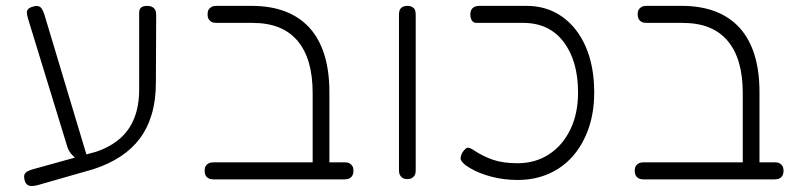

<svg xmlns="http://www.w3.org/2000/svg" viewBox="-20 -600 2749 654"><path d="M107 31Q95 34 85.5 33.5Q76 33 70.5 27Q65 21 63 10Q61 0 63.5 -6Q66 -12 74 -16.5Q82 -21 94 -24L307 -83Q355 -99 388 -127.5Q421 -156 437.5 -198Q454 -240 454 -295V-557Q454 -565 457 -570Q460 -575 466 -577.5Q472 -580 481 -580Q491 -580 498 -576.5Q505 -573 508.5 -566.5Q512 -560 512 -550L511 -319Q511 -259 497 -211.5Q483 -164 456.5 -128.5Q430 -93 390.5 -67Q351 -41 299 -24ZM245 -55Q236 -61 225 -73Q214 -85 209 -101L75 -538Q72 -549 71.5 -556Q71 -563 75.5 -568.5Q80 -574 91 -577Q103 -581 110.5 -579Q118 -577 122.5 -570Q127 -563 131 -551L277 -65Z M1074 11Q1065 11 1058.5 8.5Q1052 6 1048.5 0.5Q1045 -5 1045 -12V-283Q1045 -342 1032 -386.5Q1019 -431 993 -461.5Q967 -492 929 -507Q891 -522 840 -522H717Q707 -522 700.5 -525.5Q694 -529 690.5 -535.5Q687 -542 687 -551Q687 -561 690.5 -567Q694 -573 700.5 -576.5Q707 -580 716 -580H837Q902 -580 951.5 -561Q1001 -542 1034.5 -505Q1068 -468 1085 -413Q1102 -358 1102 -286V-19Q1102 -9 1099 -2.5Q1096 4 1089.5 7.5Q1083 11 1074 11ZM707 11Q697 11 690.5 7.5Q684 4 680.5 -2.5Q677 -9 677 -18Q677 -28 680.5 -34Q684 -40 690.5 -43.5Q697 -47 706 -47H1155Q1165 -47 1171 -43.5Q1177 -40 1180.5 -34Q1184 -28 1184 -18Q1184 -9 1180.5 -2.5Q1177 4 1170.5 7.5Q1164 11 1154 11Z M1367 10Q1358 10 1352 6.5Q1346 3 1342.5 -3.5Q1339 -10 1339 -19V-552Q1339 -561 1342.5 -567.5Q1346 -574 1352.5 -577Q1359 -580 1368 -580Q1377 -580 1383.5 -576.5Q1390 -573 1393 -567Q1396 -561 1396 -551V-18Q1396 -9 1392.5 -3Q1389 3 1383 6.5Q1377 10 1367 10Z M1743 13Q1697 13 1654.5 2Q1612 -9 1580 -28Q1566 -36 1557.5 -45Q1549 -54 1549 -59Q1549 -65 1551 -71.5Q1553 -78 1556 -82Q1561 -89 1565.5 -93Q1570 -97 1572 -97Q1577 -97 1583 -94.5Q1589 -92 1596 -87Q1626 -67 1660 -55.5Q1694 -44 1743 -44Q1803 -44 1849.5 -74Q1896 -104 1922.5 -158.5Q1949 -213 1949 -285Q1949 -392 1900 -457Q1851 -522 1762 -522H1602Q1596 -522 1591.5 -525.5Q1587 -529 1584.5 -536Q1582 -543 1582 -551Q1582 -560 1585.5 -566.5Q1589 -573 1596 -576.5Q1603 -580 1611 -580H1773Q1843 -580 1895 -543Q1947 -506 1975.5 -440Q2004 -374 2004 -285Q2004 -218 1985 -163Q1966 -108 1931.5 -68.5Q1897 -29 1849 -8Q1801 13 1743 13Z M2539 11Q2530 11 2523.5 8.5Q2517 6 2513.5 0.5Q2510 -5 2510 -12V-283Q2510 -342 2497 -386.5Q2484 -431 2458 -461.5Q2432 -492 2394 -507Q2356 -522 2305 -522H2182Q2172 -522 2165.5 -525.5Q2159 -529 2155.5 -535.5Q2152 -542 2152 -551Q2152 -561 2155.5 -567Q2159 -573 2165.5 -576.5Q2172 -580 2181 -580H2302Q2367 -580 2416.5 -561Q2466 -542 2499.5 -505Q2533 -468 2550 -413Q2567 -358 2567 -286V-19Q2567 -9 2564 -2.5Q2561 4 2554.5 7.5Q2548 11 2539 11ZM2172 11Q2162 11 2155.5 7.5Q2149 4 2145.5 -2.5Q2142 -9 2142 -18Q2142 -28 2145.5 -34Q2149 -40 2155.5 -43.5Q2162 -47 2171 -47H2620Q2630 -47 2636 -43.5Q2642 -40 2645.5 -34Q2649 -28 2649 -18Q2649 -9 2645.5 -2.5Q2642 4 2635.5 7.5Q2629 11 2619 11Z"/></svg>

Font: Fredoka Light Light
Style: Regular
Weight: 300
Version: Version 2.001